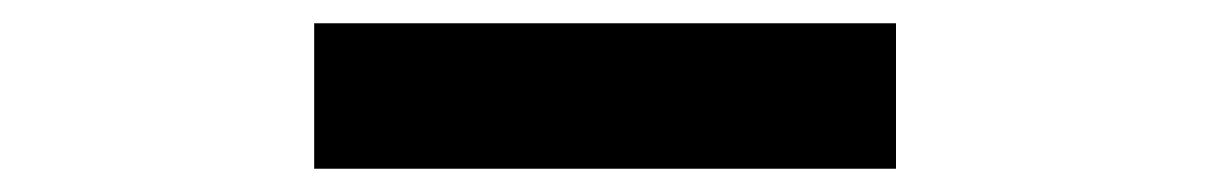

<svg xmlns="http://www.w3.org/2000/svg" viewBox="-20 -520 1040 165"><path d="M250 -500H750V-375H250Z"/></svg>

Font: Pixel Operator Mono 8
Style: Regular
Weight: 400
Monospace: yes
Designer: Jayvee Enaguas (HarvettFox96)
Foundry: The Grandoplex Project
Version: Version 1.5.0 (October 25, 2015)